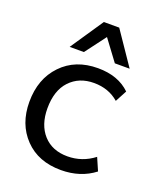

<svg xmlns="http://www.w3.org/2000/svg" viewBox="-137 -825 794 928"><g transform="rotate(20 260.0 -361.0)"><path d="M195.3 -563.5 275.4 -669.9 354.5 -563.5H430.7L315.4 -732.9H236.3L122.1 -563.5ZM285.2 10.7C352.1 10.7 409.7 -7.8 457 -44.4L428.7 -109.4C388.2 -78.1 342.3 -62.5 292 -62.5C239.7 -62.5 198.7 -79.1 168 -112.8C137.7 -146.5 122.6 -191.4 122.6 -248C122.6 -309.1 138.2 -356.4 169.4 -389.6C201.2 -423.3 242.2 -439.9 293.5 -439.9C343.8 -439.9 386.2 -424.8 420.9 -394.5L452.6 -454.1C412.1 -493.7 356.9 -513.7 287.1 -513.7C210 -513.7 147.9 -489.3 100.6 -439.9C53.2 -390.6 29.8 -326.7 29.8 -247.6C29.8 -171.9 52.7 -109.9 99.1 -61.5C145.5 -13.2 207.5 10.7 285.2 10.7Z"/></g></svg>

Font: Ride
Style: Regular
Weight: 400
Version: Version 3.000